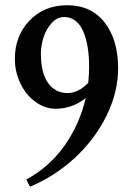

<svg xmlns="http://www.w3.org/2000/svg" viewBox="-20 -683 509 731"><path d="M94.2 27.8 80.1 0.5Q168.9 -47.9 226.3 -129.4Q283.7 -210.9 306.2 -309.6Q255.4 -269 191.9 -269Q150.4 -269 114.3 -295.7Q78.1 -322.3 57.4 -366.2Q36.6 -410.2 36.6 -459Q36.6 -546.4 92.5 -604.7Q148.4 -663.1 235.8 -663.1Q327.1 -663.1 378.4 -597.4Q429.7 -531.7 429.7 -422.9Q429.7 -332 385.3 -241.9Q340.8 -151.9 264.4 -81.5Q188 -11.2 94.2 27.8ZM135.7 -479Q135.7 -404.8 163.3 -366.7Q190.9 -328.6 237.8 -328.6Q277.3 -328.6 315.9 -367.2Q319.3 -402.3 319.3 -428.2Q319.3 -515.1 295.4 -566.7Q271.5 -618.2 223.6 -618.2Q197.3 -618.2 176.3 -594.7Q155.3 -571.3 145.5 -540Q135.7 -508.8 135.7 -479Z"/></svg>

Font: Elstob 6pt Medium
Style: Regular
Weight: 500
Designer: Peter S. Baker
Version: Version 1.015